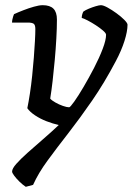

<svg xmlns="http://www.w3.org/2000/svg" viewBox="-20 -520 512 740"><path d="M79.4 200Q67.4 192.2 55 180.1Q42.6 167.9 34.6 157Q26.6 146.1 26.6 141.4Q26.6 129.8 43 111.3Q59.4 92.8 86.6 68.5Q113.7 44.1 145.1 17.2Q176.5 -9.8 206.5 -38.2Q183.9 -43.2 159.3 -52.7Q134.8 -62.2 114.8 -75.6Q94.8 -89 85.3 -103Q90.3 -126.9 95.3 -159.7Q100.3 -192.5 104 -228Q107.8 -263.5 110.4 -297.9Q113 -332.3 114.6 -361Q116.2 -389.7 116.2 -408Q116.2 -424.3 109.5 -428.7Q102.7 -433 87.6 -433H26.4Q26.4 -438.6 27.7 -444.9Q29 -451.1 30.8 -456.8Q32.7 -462.4 34 -465.4Q49.6 -472.6 70.3 -480.6Q91 -488.7 111.1 -494.3Q131.2 -500 144.5 -500Q172.4 -500 185.9 -486.6Q199.4 -473.1 199.4 -444.7Q199.4 -411.3 197.1 -371.1Q194.9 -331 191.1 -289.4Q187.2 -247.7 182.9 -209Q178.5 -170.4 173.5 -140Q179.3 -133 193.3 -125.1Q207.2 -117.1 222.5 -111.8Q237.7 -106.5 246.5 -106.5Q250.5 -106.5 266.3 -128.7Q282.1 -150.9 302.4 -185.5Q322.7 -220 342.8 -258.8Q362.9 -297.6 375.8 -331.7Q388.8 -365.7 388.8 -386Q388.8 -392 377.3 -402Q365.8 -412 349.7 -422.5Q333.5 -433 318.2 -441Q302.8 -449 295 -451Q295 -458.6 297.2 -465.4Q299.3 -472.1 301.3 -475.4Q308.9 -480.9 322.5 -486.6Q336 -492.2 349.2 -496.1Q362.5 -500 369 -500Q378 -500 394.5 -491Q411 -482 428.9 -469Q446.8 -456 459.2 -443.5Q471.5 -431 471.5 -424.8Q471.5 -399.5 459.8 -362.3Q448 -325.1 426.5 -284.6Q382.2 -200.5 335 -132.2Q287.8 -64 243.7 -7.2Q199.5 49.5 163.8 98.2Q128 146.8 107.5 192.5Z"/></svg>

Font: Texturina Medium
Style: Italic
Weight: 500
Italic angle: -11°
Designer: Guillermo Torres Carreño
Foundry: Omnibus-Type
Version: Version 1.002